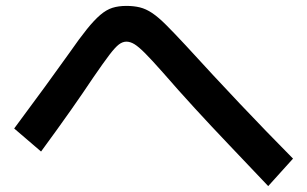

<svg xmlns="http://www.w3.org/2000/svg" viewBox="-20 -664 1040 650"><path d="M888 -34Q816 -110 755 -174Q694 -238 639 -298Q584 -358 531 -419Q493 -462 471 -484Q449 -506 435 -514.5Q421 -523 408 -523Q395 -523 382.5 -513.5Q370 -504 350.5 -478.5Q331 -453 296 -402Q262 -351 219.5 -290.5Q177 -230 119 -151L28 -229Q86 -307 132 -370Q178 -433 215 -485Q249 -534 274 -565Q299 -596 319.5 -613.5Q340 -631 360.5 -637.5Q381 -644 408 -644Q433 -644 453.5 -639Q474 -634 495 -620Q516 -606 543 -579Q570 -552 609 -510Q704 -406 792 -313Q880 -220 972 -127Z"/></svg>

Font: M PLUS 2 Thin SemiBold
Style: Regular
Weight: 600
Version: Version 1.001